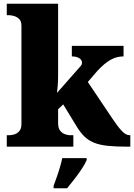

<svg xmlns="http://www.w3.org/2000/svg" viewBox="-20 -780 714 1021"><path d="M16 0V-61H31Q40 -61 55 -65Q70 -69 82 -82Q94 -95 94 -121V-643Q94 -668 81.5 -679.5Q69 -691 54 -695Q39 -699 31 -699H16V-760H289V-379Q289 -366 288.5 -352.5Q288 -339 287 -326.5Q286 -314 285 -303.5Q284 -293 283 -286L410 -430Q413 -434 414.5 -437.5Q416 -441 416 -444Q416 -447 416 -448Q416 -461 401.5 -470.5Q387 -480 362 -480V-536H637V-480Q620 -480 603 -476Q586 -472 569 -462.5Q552 -453 534 -438Q516 -423 496 -401L447 -344L580 -146Q608 -104 629 -82.5Q650 -61 669 -61H673V0H659Q596 0 553 -4.5Q510 -9 480.5 -21Q451 -33 429.5 -53.5Q408 -74 388 -107L316 -225L289 -199V-125Q289 -97 301 -83.5Q313 -70 328 -65.5Q343 -61 351 -61H370V0ZM265 208Q272 189 281.5 162.5Q291 136 299 108.5Q307 81 311 61H441V71Q432 92 414.5 118.5Q397 145 376 172Q355 199 337 221H265Z"/></svg>

Font: Noto Serif Armenian Black
Style: Regular
Weight: 900
Version: Version 2.007